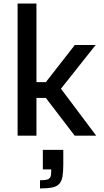

<svg xmlns="http://www.w3.org/2000/svg" viewBox="-20 -763 586 1080"><path d="M79 0V-743H185V-301H238L401 -510H518L323 -264L521 0H400L238 -212H185V0ZM205 297V251Q231 251 244 247.5Q257 244 262.5 234.5Q268 225 268 207V190H221V80H336V162Q336 204 331.5 230Q327 256 313.5 271Q300 286 274 291.5Q248 297 205 297Z"/></svg>

Font: Saira Thin Medium
Style: Regular
Weight: 500
Version: Version 1.101